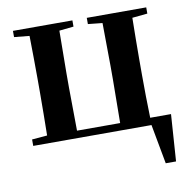

<svg xmlns="http://www.w3.org/2000/svg" viewBox="-80 -616 881 881"><g transform="rotate(-10 360.5 -176.0)"><path d="M37 0H588L622 184H670L685 -34H588C586 -91 585 -178 585 -235V-301C585 -356 586 -442 587 -500L658 -507V-536H381V-507L448 -500L450 -301V-235L448 -34H247L245 -235V-301L247 -500L314 -507V-536H37V-507L108 -500C109 -442 110 -357 110 -301V-235C110 -179 109 -94 108 -36L37 -30Z"/></g></svg>

Font: Noto Serif JP
Style: Bold
Weight: 700
Designer: Ryoko NISHIZUKA 西塚涼子 (kana & ideographs); Frank Grießhammer (Latin, Greek & Cyrillic); Wenlong ZHANG 张文龙 (bopomofo); San
Foundry: Adobe
Version: Version 2.001;hotconv 1.1.0;makeotfexe 2.6.0